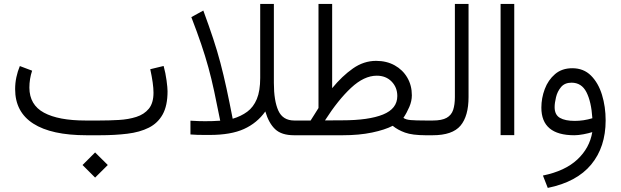

<svg xmlns="http://www.w3.org/2000/svg" viewBox="-20 -672 3084 954"><path d="M390.1 147.9 452.6 85.4 515.6 147.9 452.6 210.4ZM476.1 0H410.2Q235.4 0 145.3 -57.9Q55.2 -115.7 55.2 -229Q55.2 -259.3 61.3 -288.1Q67.4 -316.9 78.6 -343.8L139.6 -320.8Q126 -280.3 126 -236.3Q126.5 -150.9 198.5 -112.1Q270.5 -73.2 405.3 -73.2H472.7Q522 -73.2 570.1 -75.9Q618.2 -78.6 657.2 -91.1Q696.3 -103.5 719.5 -131.8Q742.7 -160.2 742.7 -211.4Q742.7 -254.9 726.6 -328.1L793 -344.2Q802.7 -309.1 807.6 -272.2Q812.5 -235.4 812.5 -218.8Q812.5 -147 788.3 -103.5Q764.2 -60.1 719.5 -37.6Q674.8 -15.1 613 -7.6Q551.3 0 476.1 0Z M1272.9 -284.7V-652.3H1340.8V-259.8Q1340.8 -171.4 1363 -122.3Q1385.3 -73.2 1442.4 -73.2H1460V0H1440.9Q1378.9 0 1347.2 -30Q1315.4 -60.1 1298.3 -118.2Q1257.3 -60.5 1192.1 -31Q1127 -1.5 1022 -1.5Q1015.1 -1.5 997.8 -1.5Q980.5 -1.5 960.4 -2Q940.4 -2.4 926.3 -3.9V-72.3Q949.2 -70.8 967.3 -70.3Q985.4 -69.8 998.5 -69.8Q1014.6 -69.8 1035.4 -70.3Q1056.2 -70.8 1074.2 -72.3Q1058.1 -154.3 1044.4 -217.5Q1030.8 -280.8 1015.4 -336.9Q1000 -393.1 979.7 -452.6Q959.5 -512.2 930.7 -586.9L990.2 -619.6Q1018.6 -542.5 1039.1 -480.5Q1059.6 -418.5 1075.2 -359.4Q1090.8 -300.3 1105.2 -233.9Q1119.6 -167.5 1136.2 -82Q1177.7 -94.2 1208.5 -116.9Q1239.3 -139.6 1256.1 -179.9Q1272.9 -220.2 1272.9 -284.7Z M1984.4 -86.4Q1995.6 -77.6 2020.3 -75.4Q2044.9 -73.2 2095.7 -73.2H2110.4V0H2095.7Q2028.8 0 1992.4 -13.2Q1956.1 -26.4 1931.2 -46.9Q1892.6 -26.9 1828.4 -13.4Q1764.2 0 1682.6 0H1440.4V-73.2H1523.4Q1533.2 -88.9 1543.2 -104.5Q1553.2 -120.1 1562.5 -135.3V-652.3H1630.4V-233.9Q1679.7 -293.9 1733.6 -331.8Q1787.6 -369.6 1848.6 -369.6Q1900.9 -369.6 1940.9 -347.4Q1981 -325.2 2003.7 -286.4Q2026.4 -247.6 2026.4 -198.7Q2026.4 -169.9 2013.7 -140.4Q2001 -110.8 1984.4 -86.4ZM1680.2 -74.2Q1812 -74.2 1883.1 -103Q1954.1 -131.8 1954.1 -194.8Q1954.1 -237.8 1925.8 -266.8Q1897.5 -295.9 1852.1 -295.9Q1789.1 -295.9 1724.4 -235.6Q1659.7 -175.3 1594.7 -73.7Z M2090.8 0V-73.2H2130.4Q2175.8 -73.2 2199.5 -86.7Q2223.1 -100.1 2231.7 -126.2Q2240.2 -152.3 2240.2 -189.5V-652.3H2308.1V-189.9Q2308.1 -95.2 2268.1 -47.6Q2228 0 2129.9 0Z M2467.3 -652.3H2535.2V-0.5H2467.3Z M2922.9 -15.6Q2904.8 -9.8 2879.2 -4.9Q2853.5 0 2833.5 0Q2669.9 0 2669.9 -137.2Q2669.9 -184.6 2686.8 -229.5Q2703.6 -274.4 2737.8 -303.7Q2772 -333 2823.7 -333Q2879.9 -333 2916.5 -296.4Q2953.1 -259.8 2971.2 -200.7Q2989.3 -141.6 2989.3 -73.7Q2989.3 58.6 2917.5 145.5Q2845.7 232.4 2701.7 261.7L2677.7 200.2Q2787.6 177.7 2848.6 120.6Q2909.7 63.5 2922.9 -15.6ZM2923.3 -84.5Q2918 -167 2893.8 -214.1Q2869.6 -261.2 2819.8 -261.2Q2786.1 -261.2 2767.8 -239.5Q2749.5 -217.8 2742.7 -189Q2735.8 -160.2 2735.8 -139.6Q2735.8 -101.6 2762 -86.4Q2788.1 -71.3 2835.9 -71.3Q2879.4 -71.3 2923.3 -84.5Z"/></svg>

Font: Vazir Light WOL-UI
Style: Light-WOL-UI
Weight: 300
Designer: Saber Rastikerdar
Foundry: Saber Rastikerdar
Version: Version 30.1.0